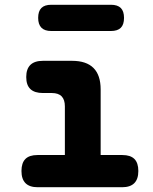

<svg xmlns="http://www.w3.org/2000/svg" viewBox="-20 -785 640 805"><path d="M493 -135Q527 -135 543.5 -118.5Q560 -102 560 -68Q560 -34 543 -17Q526 0 492 0H138Q104 0 87 -17Q70 -34 70 -68Q70 -102 86.5 -118.5Q103 -135 137 -135H252V-339Q252 -367 238.5 -381Q225 -395 197 -395H160Q125 -395 107.5 -411.5Q90 -428 90 -462Q90 -496 107.5 -513Q125 -530 160 -530H282Q342 -530 372 -500Q402 -470 402 -410V-135ZM195 -655Q167 -655 153.5 -669Q140 -683 140 -710Q140 -738 153.5 -751.5Q167 -765 195 -765H445Q473 -765 486.5 -751.5Q500 -738 500 -710Q500 -682 486.5 -668.5Q473 -655 445 -655Z"/></svg>

Font: Maple Mono ExtraBold
Style: Regular
Weight: 800
Monospace: yes
Designer: subframe7536
Version: Version 7.000